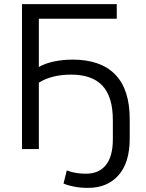

<svg xmlns="http://www.w3.org/2000/svg" viewBox="-20 -725 709 934"><path d="M408 189Q372 189 341 183Q310 177 289 168L305 104Q345 120 398 120Q461 120 495 78Q529 36 529 -48V-140Q529 -254 478.5 -308Q428 -362 326 -362Q232 -362 169 -323V0H87V-705H548V-634H169V-399Q197 -416 241 -425.5Q285 -435 333 -435Q470 -435 540.5 -362.5Q611 -290 611 -146V-51Q611 66 556.5 127.5Q502 189 408 189Z"/></svg>

Font: Nunito Sans
Style: Regular
Weight: 400
Designer: Vernon Adams
Foundry: Vernon Adams
Version: Version 3.101; ttfautohint (v1.8.4.7-5d5b);gftools[0.9.27]